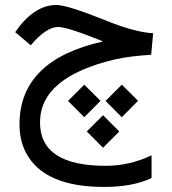

<svg xmlns="http://www.w3.org/2000/svg" viewBox="-20 -425 678 759"><path d="M387.7 -261.2Q246.6 -318.4 209.5 -318.4Q163.1 -318.4 101.6 -246.1L40 -297.9Q114.3 -405.3 202.6 -405.3Q246.6 -405.3 401.4 -342.8Q512.2 -297.9 585.4 -293.5L577.6 -208.5Q492.2 -203.1 435.5 -190.4Q138.2 -120.6 138.2 59.1Q138.2 230.5 398.4 230.5Q491.7 230.5 579.1 189V278.8Q504.9 314 391.6 314Q153.8 314 83 179.2Q57.1 130.4 57.1 66.9Q57.1 -188 387.7 -261.2ZM323.1 94.7 387.3 30.5 451.6 94.7 387.3 159ZM397.3 -26 461.5 -90.2 525.8 -26.5 461.5 38.3ZM248.9 -26 313.2 -90.2 377.4 -26.5 313.2 38.3Z"/></svg>

Font: Nahid FD
Style: FD
Weight: 400
Foundry: DejaVu fonts team - Redesigned by Saber Rastikerdar
Version: Version 0.3.0